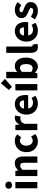

<svg xmlns="http://www.w3.org/2000/svg" viewBox="1949 -2928 992 4931"><g transform="rotate(-90 2445.5 -462.0)"><path d="M76 0V-564H238V0ZM157 -649Q115 -649 90 -672.5Q65 -696 65 -736Q65 -774 90 -797.5Q115 -821 157 -821Q198 -821 223.5 -797.5Q249 -774 249 -736Q249 -696 223.5 -672.5Q198 -649 157 -649Z M389 0V-564H521L533 -492H536Q572 -528 616 -553Q660 -578 718 -578Q810 -578 851.5 -517.5Q893 -457 893 -351V0H731V-330Q731 -393 713.5 -416Q696 -439 658 -439Q626 -439 603 -424.5Q580 -410 551 -383V0Z M1282 14Q1203 14 1140.5 -21Q1078 -56 1041 -122.5Q1004 -189 1004 -282Q1004 -376 1044.5 -442Q1085 -508 1152 -543Q1219 -578 1296 -578Q1348 -578 1389 -561Q1430 -544 1461 -517L1385 -413Q1365 -430 1346 -438Q1327 -446 1306 -446Q1265 -446 1234.5 -426Q1204 -406 1187 -369Q1170 -332 1170 -282Q1170 -233 1187 -195.5Q1204 -158 1233.5 -138Q1263 -118 1300 -118Q1329 -118 1355 -130Q1381 -142 1404 -160L1468 -53Q1427 -17 1377.5 -1.5Q1328 14 1282 14Z M1570 0V-564H1702L1714 -465H1717Q1748 -521 1791 -549.5Q1834 -578 1878 -578Q1902 -578 1917.5 -575Q1933 -572 1945 -566L1918 -427Q1902 -431 1888.5 -433.5Q1875 -436 1857 -436Q1825 -436 1790 -412Q1755 -388 1732 -329V0Z M2253 14Q2172 14 2108 -21.5Q2044 -57 2006 -123Q1968 -189 1968 -282Q1968 -351 1990 -405.5Q2012 -460 2050 -499Q2088 -538 2135.5 -558Q2183 -578 2233 -578Q2313 -578 2366 -543Q2419 -508 2445.5 -447Q2472 -386 2472 -308Q2472 -285 2470 -265.5Q2468 -246 2465 -235H2125Q2132 -193 2153 -165.5Q2174 -138 2204.5 -124.5Q2235 -111 2274 -111Q2307 -111 2336.5 -120.5Q2366 -130 2397 -148L2451 -49Q2409 -20 2356.5 -3Q2304 14 2253 14ZM2123 -343H2334Q2334 -392 2311 -423Q2288 -454 2236 -454Q2210 -454 2186 -441.5Q2162 -429 2145.5 -405Q2129 -381 2123 -343Z M2590 0V-564H2752V0ZM2681 -652 2600 -731 2774 -938 2885 -831Z M3195 14Q3158 14 3119.5 -5Q3081 -24 3047 -60H3043L3030 0H2903V-798H3065V-602L3060 -515Q3093 -544 3132 -561Q3171 -578 3212 -578Q3280 -578 3329.5 -543Q3379 -508 3406 -443.5Q3433 -379 3433 -292Q3433 -195 3399 -126.5Q3365 -58 3310.5 -22Q3256 14 3195 14ZM3158 -120Q3188 -120 3213 -137.5Q3238 -155 3252 -192.5Q3266 -230 3266 -289Q3266 -341 3255.5 -375.5Q3245 -410 3223 -428Q3201 -446 3165 -446Q3138 -446 3114.5 -433Q3091 -420 3065 -393V-157Q3088 -136 3112.5 -128Q3137 -120 3158 -120Z M3704 14Q3648 14 3615 -9Q3582 -32 3568 -74Q3554 -116 3554 -171V-798H3716V-165Q3716 -138 3726 -128Q3736 -118 3746 -118Q3751 -118 3755 -118.5Q3759 -119 3766 -120L3785 0Q3772 6 3752 10Q3732 14 3704 14Z M4128 14Q4047 14 3983 -21.5Q3919 -57 3881 -123Q3843 -189 3843 -282Q3843 -351 3865 -405.5Q3887 -460 3925 -499Q3963 -538 4010.5 -558Q4058 -578 4108 -578Q4188 -578 4241 -543Q4294 -508 4320.5 -447Q4347 -386 4347 -308Q4347 -285 4345 -265.5Q4343 -246 4340 -235H4000Q4007 -193 4028 -165.5Q4049 -138 4079.5 -124.5Q4110 -111 4149 -111Q4182 -111 4211.5 -120.5Q4241 -130 4272 -148L4326 -49Q4284 -20 4231.5 -3Q4179 14 4128 14ZM3998 -343H4209Q4209 -392 4186 -423Q4163 -454 4111 -454Q4085 -454 4061 -441.5Q4037 -429 4020.5 -405Q4004 -381 3998 -343Z M4630 14Q4574 14 4515.5 -8Q4457 -30 4414 -65L4486 -167Q4525 -138 4561 -122Q4597 -106 4633 -106Q4672 -106 4690 -120.5Q4708 -135 4708 -159Q4708 -178 4691.5 -191Q4675 -204 4648.5 -215Q4622 -226 4593 -237Q4558 -251 4524 -271.5Q4490 -292 4467.5 -324Q4445 -356 4445 -403Q4445 -455 4471.5 -494.5Q4498 -534 4546.5 -556Q4595 -578 4659 -578Q4723 -578 4772 -556.5Q4821 -535 4856 -507L4783 -410Q4753 -432 4723.5 -445Q4694 -458 4664 -458Q4630 -458 4613.5 -445Q4597 -432 4597 -410Q4597 -392 4612 -380Q4627 -368 4652 -358.5Q4677 -349 4707 -338Q4734 -327 4761 -314Q4788 -301 4810.5 -281Q4833 -261 4846 -234Q4859 -207 4859 -168Q4859 -117 4833 -75.5Q4807 -34 4756 -10Q4705 14 4630 14Z"/></g></svg>

Font: Noto Sans SC Thin ExtraBold
Style: Regular
Weight: 800
Version: Version 2.004-H2;hotconv 1.0.118;makeotfexe 2.5.65603